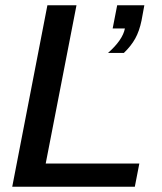

<svg xmlns="http://www.w3.org/2000/svg" viewBox="-20 -708 614 728"><path d="M508.3 -87.9 491.2 0H26.4L159.7 -688H270L153.3 -87.9ZM516.6 -629.9Q508.3 -589.8 492.7 -561.8Q477.1 -533.7 449.7 -507.3H389.6Q445.3 -556.6 453.6 -600.1H407.2L424.3 -688H527.3Z"/></svg>

Font: Arimo Medium
Style: Italic
Weight: 500
Italic angle: -12°
Designer: Steve Matteson
Foundry: Monotype Imaging Inc.
Version: Version 1.33